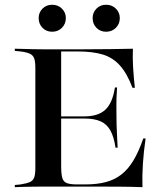

<svg xmlns="http://www.w3.org/2000/svg" viewBox="-20 -772 683 792"><path d="M169.4 -2.4Q142.7 -2.4 119.4 -2Q96 -1.6 76.2 -1.2Q56.5 -0.8 41.1 0V-8.9L65.3 -11.3Q90.3 -15.3 103.2 -21Q116.1 -26.6 121 -39.9Q125.8 -53.2 125.8 -78.2V-492.7Q125.8 -517.7 121 -531Q116.1 -544.4 103.2 -550.4Q90.3 -556.5 65.3 -559.7L41.1 -562.1V-571Q56.5 -571 76.2 -570.2Q96 -569.4 119.4 -569Q142.7 -568.5 169.4 -568.5H179.8H308.1Q383.1 -568.5 435.1 -569.4Q487.1 -570.2 528.2 -571Q526.6 -534.7 529 -494.4Q531.5 -454 536.3 -409.7H526.6Q504 -469.4 474.6 -502Q445.2 -534.7 403.6 -547.2Q362.1 -559.7 301.6 -559.7H232.3V-88.7Q232.3 -55.6 236.7 -39.1Q241.1 -22.6 255.2 -16.9Q269.4 -11.3 296.8 -11.3H333.1Q380.6 -11.3 416.9 -21Q453.2 -30.6 481 -52.4Q508.9 -74.2 530.6 -110.5Q552.4 -146.8 571 -200.8H580.6Q572.6 -146 569.4 -96Q566.1 -46 567.7 0Q525.8 -1.6 471 -2Q416.1 -2.4 337.9 -2.4H179.8ZM201.6 -283.1V-291.9H429V-283.1ZM456.5 -162.9Q450 -207.3 435.5 -233.5Q421 -259.7 395.2 -271.4Q369.4 -283.1 327.4 -283.1V-291.9Q385.5 -291.9 414.9 -319.8Q444.4 -347.6 454 -411.3H462.9Q459.7 -362.1 460.1 -336.3Q460.5 -310.5 460.5 -287.1Q460.5 -272.6 460.9 -256.9Q461.3 -241.1 462.5 -219.4Q463.7 -197.6 465.3 -162.9ZM195.2 -641.1Q171 -641.1 155.2 -657.3Q139.5 -673.4 139.5 -697.6Q139.5 -720.2 155.2 -736.3Q171 -752.4 195.2 -752.4Q219.4 -752.4 235.5 -736.3Q251.6 -720.2 251.6 -697.6Q251.6 -673.4 235.5 -657.3Q219.4 -641.1 195.2 -641.1ZM417.7 -641.1Q393.5 -641.1 377.8 -657.3Q362.1 -673.4 362.1 -697.6Q362.1 -720.2 377.8 -736.3Q393.5 -752.4 417.7 -752.4Q441.9 -752.4 458.1 -736.3Q474.2 -720.2 474.2 -697.6Q474.2 -673.4 458.1 -657.3Q441.9 -641.1 417.7 -641.1Z"/></svg>

Font: Playfair 144pt SemiExpanded SemiBold
Style: Regular
Weight: 600
Width: 6
Designer: Claus Eggers Sørensen
Foundry: Claus Eggers Sørensen
Version: Version 2.203